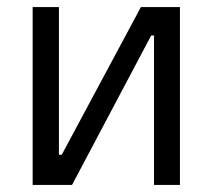

<svg xmlns="http://www.w3.org/2000/svg" viewBox="-20 -520 599 541"><path d="M414 1V-420H406L183 1H72V-500H146V-84H154L377 -500H487V1Z"/></svg>

Font: Titillium Web[RUS by Daymarius]
Style: Regular
Weight: 400
Designer: Cyrillization by Daymarius
Foundry: Cyrillization by Daymarius
Version: Version 1.002 September 11, 2018